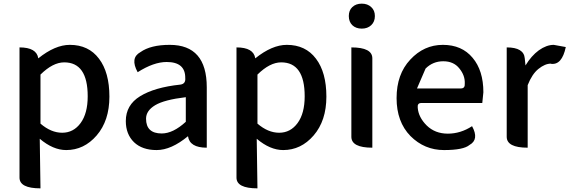

<svg xmlns="http://www.w3.org/2000/svg" viewBox="-20 -810 3123 1053"><path d="M202 223Q87 223 87 164V-550Q181 -550 190 -490Q282 -564 363 -564Q466 -564 523 -488Q580 -413 580 -280Q580 -148 510 -67Q441 13 343 13Q271 13 198 -49L202 223ZM202 -132Q260 -82 321 -82Q383 -82 422 -135Q461 -188 461 -282Q461 -468 332 -468Q270 -468 202 -401Z M1011 -63Q919 13 839 13Q760 13 715 -30Q670 -74 670 -146Q670 -234 748 -282Q827 -331 969 -346Q999 -350 996 -382Q997 -470 894 -470Q823 -470 735 -414Q692 -492 750 -524Q806 -564 911 -564Q1114 -564 1114 -331V0Q1020 0 1011 -63ZM867 -78Q929 -78 999 -142V-277Q881 -263 831 -233Q781 -203 781 -159Q781 -78 867 -78Z M1392 223Q1277 223 1277 164V-550Q1371 -550 1380 -490Q1472 -564 1553 -564Q1656 -564 1713 -488Q1770 -413 1770 -280Q1770 -148 1700 -67Q1631 13 1533 13Q1461 13 1388 -49L1392 223ZM1392 -132Q1450 -82 1511 -82Q1573 -82 1612 -135Q1651 -188 1651 -282Q1651 -468 1522 -468Q1460 -468 1392 -401Z M2022 0Q1907 0 1907 -60V-550Q2022 -550 2022 -490V0ZM1912 -672Q1893 -691 1893 -722Q1893 -753 1912 -771Q1932 -790 1964 -790Q1996 -790 2016 -771Q2036 -753 2036 -722Q2036 -691 2016 -672Q1996 -653 1964 -653Q1932 -653 1912 -672Z M2569 -118Q2609 -45 2555 -15Q2522 13 2415 13Q2308 13 2231 -64Q2155 -142 2155 -272Q2155 -403 2230 -483Q2305 -564 2409 -564Q2513 -564 2572 -493Q2631 -423 2631 -304L2625 -245H2290Q2268 -245 2271 -219Q2275 -167 2320 -122Q2366 -77 2436 -77Q2506 -77 2569 -118ZM2267 -325H2508Q2531 -325 2529 -352Q2531 -396 2499 -435Q2468 -474 2411 -474Q2354 -474 2314 -434Z M2874 0Q2759 0 2759 -60V-550Q2853 -550 2858 -490L2862 -451Q2894 -504 2935 -534Q2977 -564 3017 -564L3083 -552Q3062 -452 3002 -460L3001 -461Q2969 -461 2933 -432Q2898 -404 2874 -343V0Z"/></svg>

Font: Swei Half Moon CJK TC
Style: Medium
Weight: 500
Version: Version 2.125